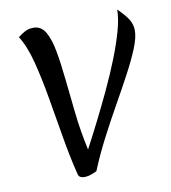

<svg xmlns="http://www.w3.org/2000/svg" viewBox="-73 -662 657 739"><g transform="rotate(-10 256.0 -292.5)"><path d="M247 0Q243 2 228 8Q213 14 197 14Q189 14 182.5 10.5Q176 7 174 -1Q157 -69 143.5 -148.5Q130 -228 116.5 -307Q103 -386 86 -452.5Q69 -519 43 -560Q57 -571 71 -578.5Q85 -586 104 -586Q134 -586 150.5 -558Q167 -530 176 -480.5Q185 -431 191.5 -367.5Q198 -304 206 -232Q214 -160 230 -88Q254 -133 281.5 -187.5Q309 -242 336 -299.5Q363 -357 385 -412.5Q407 -468 420.5 -516Q434 -564 434 -599Q463 -571 475 -551Q487 -531 487 -508Q487 -480 470 -438.5Q453 -397 425.5 -345.5Q398 -294 365.5 -236.5Q333 -179 302 -119Q271 -59 247 0Z"/></g></svg>

Font: Merienda Light
Style: Regular
Weight: 300
Designer: Eduardo Rodriguez Tunni
Foundry: Eduardo Rodriguez Tunni
Version: Version 2.001; ttfautohint (v1.8.4.7-5d5b)